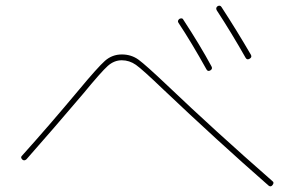

<svg xmlns="http://www.w3.org/2000/svg" viewBox="-20 -762 1040 676"><path d="M707 -517.6Q654.3 -612.3 608.4 -681.6Q603.5 -688.5 611.3 -695.3Q614.3 -697.3 618.7 -697.3Q623 -697.3 625 -693.4Q684.6 -602.5 724.6 -528.3Q729.5 -519.5 720.7 -514.2Q711.9 -508.8 707 -517.6ZM844.7 -558.6Q794.9 -646.5 743.2 -725.6Q738.3 -734.4 746.1 -740.2Q754.9 -745.1 759.8 -737.3Q814.5 -653.3 863.3 -569.3Q868.2 -560.5 858.9 -555.2Q849.6 -549.8 844.7 -558.6ZM73.2 -201.2Q65.4 -194.3 58.6 -200.2Q50.8 -208 57.6 -213.9Q152.3 -319.3 256.8 -444.3Q324.2 -525.4 349.6 -547.9Q375 -570.3 409.2 -570.3Q442.4 -570.3 467.8 -551.8Q493.2 -533.2 568.4 -461.9Q735.4 -302.7 939.5 -124Q946.3 -119.1 939.5 -110.4Q933.6 -102.5 925.8 -108.4Q745.1 -266.6 553.7 -448.2Q481.4 -517.6 458.5 -533.7Q435.5 -549.8 408.7 -549.8Q381.8 -549.8 359.4 -529.8Q336.9 -509.8 272.5 -431.6Q168 -308.6 73.2 -201.2Z"/></svg>

Font: Rounded-X Mgen+ 1mn thin
Style: Regular
Weight: 100
Designer: [Source Han Sans]
Ryoko NISHIZUKA  (kana & ideographs); Paul D. Hunt (Latin, Greek & Cyrillic); Wenlong ZHANG  (bopomofo
Version: Version 1.059.20150602